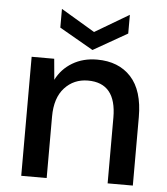

<svg xmlns="http://www.w3.org/2000/svg" viewBox="-51 -751 693 797"><g transform="rotate(5 295.0 -352.5)"><path d="M67 0V-496H161L169 -409Q192 -455 236.5 -481.5Q281 -508 339 -508Q429 -508 480.5 -452Q532 -396 532 -285V0H427V-274Q427 -418 309 -418Q250 -418 211.5 -376Q173 -334 173 -256V0ZM316 -546 175 -627V-705L316 -621L458 -705V-627Z"/></g></svg>

Font: Firefly Display Medium
Style: Regular
Weight: 500
Designer: Colophon Foundry, Jonny Pinhorn
Foundry: Colophon Foundry
Version: Version 1.200; ttfautohint (v1.8.3)